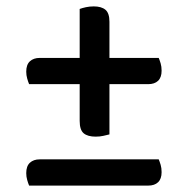

<svg xmlns="http://www.w3.org/2000/svg" viewBox="-20 -580 587 600"><path d="M443 -317H71Q68 -324 65 -334.5Q62 -345 62 -356Q62 -378 73.5 -388.5Q85 -399 104 -399H476Q479 -392 482 -382Q485 -372 485 -359Q485 -338 474 -327.5Q463 -317 443 -317ZM443 0H71Q68 -7 65 -17.5Q62 -28 62 -39Q62 -61 73.5 -71.5Q85 -82 104 -82H476Q479 -75 482 -65Q485 -55 485 -42Q485 -21 474 -10.5Q463 0 443 0ZM322 -512V-160Q314 -158 303 -155.5Q292 -153 279 -153Q254 -153 241.5 -163.5Q229 -174 229 -202V-552Q237 -555 248.5 -557.5Q260 -560 273 -560Q297 -560 309.5 -549.5Q322 -539 322 -512Z"/></svg>

Font: Baloo Bhaijaan 2 Medium
Style: Regular
Weight: 500
Designer: Sanskriti Dholi, Noopur Datye and Ek Type
Foundry: Ek Type
Version: Version 1.701